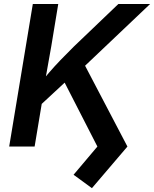

<svg xmlns="http://www.w3.org/2000/svg" viewBox="-20 -748 786 980"><path d="M150.4 -178.2 171.4 -306.2Q201.2 -343.3 229.5 -376.2Q257.8 -409.2 288.8 -441.4Q319.8 -473.6 356.4 -509.8L584 -727.5H746.1L379.9 -379.9L370.6 -382.3ZM26.9 0 147.5 -727.5H277.3L241.7 -511.7L210.4 -335.9L202.1 -272.5L156.7 0ZM449.2 212.4 355.5 144 477.1 0 301.8 -342.3 399.4 -440.9 630.4 0Z"/></svg>

Font: Inter 16pt SemiBold
Style: Italic
Weight: 600
Italic angle: -9.3988°
Version: Version 4.001;git-66647c0bb